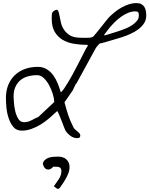

<svg xmlns="http://www.w3.org/2000/svg" viewBox="-20 -877 949 1220"><path d="M395.5 -47.9Q392.6 -53.7 386.7 -69.3Q380.9 -85 374 -102.5Q367.2 -120.1 360.8 -135.7Q354.5 -151.4 351.6 -157.2Q349.6 -161.1 348.1 -165Q346.7 -168.9 342.8 -170.9Q321.3 -150.4 295.4 -127.9Q269.5 -105.5 240.7 -87.4Q211.9 -69.3 180.7 -58.1Q149.4 -46.9 118.2 -46.9Q84 -46.9 64.5 -70.8Q44.9 -94.7 34.2 -128.4Q23.4 -162.1 20.5 -197.3Q17.6 -232.4 17.6 -254.9Q17.6 -299.8 32.2 -336.4Q46.9 -373 73.7 -398.9Q100.6 -424.8 137.7 -438.5Q174.8 -452.1 220.7 -452.1Q252.9 -452.1 277.3 -437Q301.8 -421.9 318.8 -397.9Q335.9 -374 347.2 -345.7Q358.4 -317.4 366.2 -291Q375 -295.9 387.2 -314Q399.4 -332 412.6 -354Q425.8 -376 438 -397.9Q450.2 -419.9 457 -433.6Q460 -438.5 470.2 -458.5Q480.5 -478.5 492.7 -502Q504.9 -525.4 515.1 -545.9Q525.4 -566.4 528.3 -571.3Q529.3 -573.2 533.2 -578.6Q537.1 -584 538.1 -585.9Q537.1 -585.9 537.1 -586.9V-588.9V-591.8Q492.2 -591.8 450.7 -598.6Q409.2 -605.5 377.9 -624Q346.7 -642.6 327.6 -674.8Q308.6 -707 308.6 -759.8Q308.6 -762.7 309.1 -774.4Q309.6 -786.1 309.6 -790Q312.5 -799.8 320.3 -806.2Q328.1 -812.5 337.9 -814.5Q346.7 -816.4 351.1 -804.7Q355.5 -793 358.9 -773.4Q362.3 -753.9 367.7 -731.4Q373 -709 386.2 -689Q399.4 -668.9 421.4 -654.3Q443.4 -639.6 480.5 -637.7Q482.4 -637.7 493.7 -637.2Q504.9 -636.7 512.7 -636.7Q517.6 -636.7 526.9 -636.7Q536.1 -636.7 545.4 -637.2Q554.7 -637.7 563 -640.1Q571.3 -642.6 575.2 -647.5Q581.1 -654.3 595.2 -671.4Q609.4 -688.5 624 -707Q638.7 -725.6 652.3 -742.7Q666 -759.8 671.9 -766.6Q688.5 -783.2 709 -799.8Q729.5 -816.4 752 -829.1Q774.4 -841.8 798.8 -849.6Q823.2 -857.4 848.6 -857.4Q866.2 -857.4 878.4 -850.6Q890.6 -843.8 897.5 -832.5Q904.3 -821.3 906.7 -807.1Q909.2 -793 909.2 -778.3Q909.2 -750 895 -728.5Q880.9 -707 858.4 -690.4Q835.9 -673.8 810.1 -662.1Q784.2 -650.4 760.7 -642.6Q752.9 -639.6 732.4 -633.8Q711.9 -627.9 688 -620.6Q664.1 -613.3 643.1 -607.4Q622.1 -601.6 613.3 -600.6Q606.4 -593.8 598.1 -584Q589.8 -574.2 585.9 -566.4L465.8 -346.7Q464.8 -346.7 463.4 -345.2Q461.9 -343.8 460.9 -342.8Q460.9 -340.8 458 -335.4Q455.1 -330.1 452.1 -323.7Q449.2 -317.4 446.3 -311.5Q443.4 -305.7 443.4 -304.7Q440.4 -300.8 433.1 -289.6Q425.8 -278.3 417 -266.1Q408.2 -253.9 400.9 -243.2Q393.6 -232.4 390.6 -228.5V-225.6V-223.6Q397.5 -198.2 402.8 -180.2Q408.2 -162.1 413.6 -145.5Q418.9 -128.9 426.8 -110.4Q434.6 -91.8 447.3 -66.4Q451.2 -59.6 458 -53.7Q464.8 -47.9 472.2 -42Q479.5 -36.1 484.9 -29.8Q490.2 -23.4 490.2 -16.6Q490.2 1 472.7 1Q447.3 1 427.7 -13.7Q408.2 -28.3 395.5 -47.9ZM66.4 -264.6Q66.4 -252.9 68.4 -226.1Q70.3 -199.2 76.7 -171.4Q83 -143.6 96.2 -122.1Q109.4 -100.6 131.8 -100.6Q158.2 -100.6 179.2 -112.3Q200.2 -124 223.6 -133.8L324.2 -228.5V-232.4Q324.2 -250 315.9 -278.3Q307.6 -306.6 293 -334Q278.3 -361.3 258.8 -380.4Q239.3 -399.4 216.8 -399.4Q184.6 -399.4 156.7 -391.6Q128.9 -383.8 109.4 -367.2Q89.8 -350.6 78.1 -325.2Q66.4 -299.8 66.4 -264.6ZM839.8 -804.7Q816.4 -804.7 793 -794.9Q769.5 -785.2 748 -769.5Q726.6 -753.9 708 -735.4Q689.5 -716.8 675.8 -700.2Q671.9 -696.3 666.5 -688.5Q661.1 -680.7 655.8 -674.3Q650.4 -668 646.5 -662.6Q642.6 -657.2 642.6 -657.2V-652.3H646.5Q647.5 -652.3 660.2 -656.2Q672.9 -660.2 689.9 -665.5Q707 -670.9 724.6 -676.3Q742.2 -681.6 752 -685.5Q766.6 -690.4 785.6 -698.7Q804.7 -707 821.8 -718.8Q838.9 -730.5 850.6 -745.1Q862.3 -759.8 862.3 -778.3Q862.3 -793.9 857.9 -799.3Q853.5 -804.7 839.8 -804.7ZM322.3 306.6Q331.1 293 339.8 281.2Q348.6 269.5 355 259.3Q361.3 249 365.7 236.8Q370.1 224.6 370.1 208Q370.1 197.3 363.3 189.9Q356.4 182.6 336.9 182.6Q324.2 182.6 322.8 182.6Q321.3 182.6 319.3 181.6Q302.7 199.2 290.5 200.2Q278.3 201.2 270 195.3Q261.7 189.5 257.3 179.2Q252.9 168.9 252 163.1Q254.9 149.4 264.6 140.1Q274.4 130.9 287.6 126Q300.8 121.1 316.4 119.6Q332 118.2 348.6 118.2Q383.8 118.2 402.8 136.7Q421.9 155.3 421.9 183.6Q421.9 205.1 413.6 226.1Q405.3 247.1 392.6 267.6Q389.6 273.4 383.3 282.7Q377 292 371.1 300.8Q365.2 309.6 360.4 315.9Q355.5 322.3 354.5 322.3H342.8Z"/></svg>

Font: Cedarville Cursive
Style: Regular
Weight: 400
Designer: Kimberly Geswein
Foundry: Kimberly Geswein
Version: Version 1.001 2010